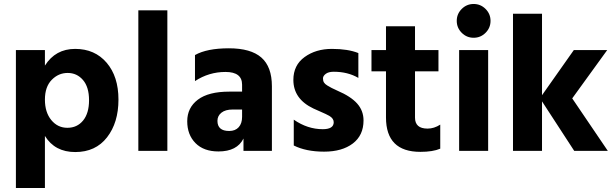

<svg xmlns="http://www.w3.org/2000/svg" viewBox="-20 -759 3089 966"><path d="M320.5 -392Q274 -392 240 -357Q206 -322 206 -258Q206 -194 238 -155Q270 -116 319 -116Q368 -116 398 -152.5Q428 -189 428 -255Q428 -321 397.5 -356.5Q367 -392 320.5 -392ZM206 187H60V-507H206V-429Q259 -513 358 -513Q457 -513 516.5 -443.5Q576 -374 576 -258Q576 -142 518.5 -68Q461 6 358.5 6Q256 6 206 -75Z M822 0H676V-707H822Z M1079 3Q1005 3 963.5 -39Q922 -81 922 -149Q922 -217 975.5 -257.5Q1029 -298 1134 -298H1198V-333Q1198 -397 1114.5 -397Q1031 -397 961 -351V-482Q1021 -516 1131.5 -516Q1242 -516 1295 -469.5Q1348 -423 1348 -325V0H1205V-62Q1173 3 1079 3ZM1133 -100Q1164 -100 1181 -119Q1198 -138 1198 -171V-208H1151Q1114 -208 1094 -192Q1074 -176 1074 -151Q1074 -100 1133 -100Z M1809 -153Q1809 -78 1755 -37Q1701 4 1610.5 4Q1520 4 1458 -27V-157Q1527 -109 1604 -109Q1659 -109 1659 -144Q1659 -163 1637 -176Q1621 -185 1594 -196.5Q1567 -208 1557 -213Q1456 -261 1456 -357Q1456 -431 1512.5 -472Q1569 -513 1650 -513Q1731 -513 1783 -492V-367Q1730 -398 1659 -398Q1633 -398 1619 -387.5Q1605 -377 1605 -364.5Q1605 -352 1610 -344Q1615 -336 1626.5 -329Q1638 -322 1648.5 -316.5Q1659 -311 1677 -303Q1745 -274 1777 -238Q1809 -202 1809 -153Z M2095 5Q1922 5 1922 -168V-400H1849V-507H1922V-627H2068V-507H2186V-400H2068V-167Q2068 -140 2083.5 -126Q2099 -112 2131.5 -112Q2164 -112 2195 -132V-11Q2158 5 2095 5Z M2423 -714Q2448 -689 2448 -654Q2448 -619 2423 -594Q2398 -569 2363 -569Q2328 -569 2303 -594Q2278 -619 2278 -654Q2278 -689 2303 -714Q2328 -739 2363 -739Q2398 -739 2423 -714ZM2436 0H2290V-507H2436Z M2707 0H2561V-690H2707V-280L2867 -507H3035L2859 -264L3038 0H2869L2707 -249Z"/></svg>

Font: Hind Colombo
Style: Bold
Weight: 700
Designer: Jyotish Sonowal, Aditi Pimprikar
Foundry: Indian Type Foundry
Version: Version 1.000;PS 1.0;hotconv 1.0.86;makeotf.lib2.5.63406; tt